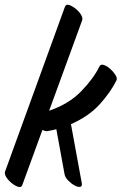

<svg xmlns="http://www.w3.org/2000/svg" viewBox="-50 -744 507 801"><path d="M436 -409Q412 -360 366.5 -309.5Q321 -259 246 -226L291 19Q294 34 284 35.5Q274 37 260 29Q246 21 233.5 8Q221 -5 219 -19L185 -205Q167 -200 147 -197Q139 -196 127 -202L43 28Q39 39 26.5 35.5Q14 32 -0.5 20.5Q-15 9 -23.5 -4.5Q-32 -18 -29 -28L221 -716Q225 -727 237.5 -723.5Q250 -720 264.5 -708.5Q279 -697 287.5 -683.5Q296 -670 293 -660L155 -282Q237 -310 288.5 -363Q340 -416 365 -467Q370 -477 383 -473Q396 -469 409.5 -457Q423 -445 431.5 -431.5Q440 -418 436 -409Z"/></svg>

Font: Story Script
Style: Regular
Weight: 400
Designer: Lana Roulhac, Ben Buysse
Version: Version 1.000; ttfautohint (v1.8.4.7-5d5b)